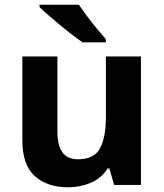

<svg xmlns="http://www.w3.org/2000/svg" viewBox="-20 -786 697 816"><path d="M579 -546V0H465L445 -70H437Q411 -28 365.5 -9Q320 10 269 10Q181 10 128 -37.5Q75 -85 75 -190V-546H224V-227Q224 -169 245 -139Q266 -109 312 -109Q380 -109 405 -155.5Q430 -202 430 -289V-546ZM315 -766Q330 -744 350.5 -716.5Q371 -689 392.5 -663.5Q414 -638 430 -619V-606H331Q312 -619 286.5 -638.5Q261 -658 234.5 -680Q208 -702 185 -722Q162 -742 148 -756V-766Z"/></svg>

Font: Noto Sans Gunjala Gondi
Style: Regular
Weight: 400
Designer: Ek Type
Foundry: Ek Type
Version: Version 1.004